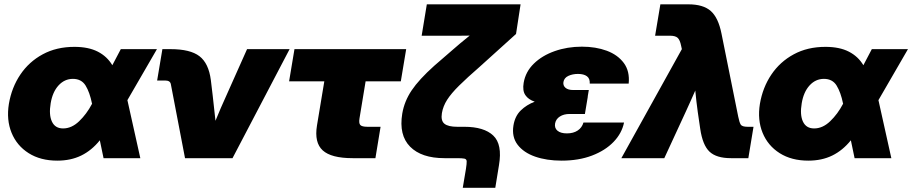

<svg xmlns="http://www.w3.org/2000/svg" viewBox="-20 -748 4314 908"><path d="M251 11.7Q171.4 11.7 115.5 -23.7Q59.6 -59.1 34.7 -120.1Q9.8 -181.2 22 -256.8Q35.2 -334.5 76.2 -395.3Q117.2 -456.1 182.1 -491.2Q247.1 -526.4 332 -526.4Q398.4 -526.4 442.6 -503.7Q486.8 -481 511.2 -439.5L551.3 -515.6H722.2L582.5 -274.4L643.6 0H469.7L452.1 -84.5Q413.6 -36.6 364.3 -12.5Q314.9 11.7 251 11.7ZM415.5 -257.3 415 -258.8Q404.3 -311.5 384.8 -343.3Q365.2 -375 324.7 -375Q285.2 -375 256.8 -344Q228.5 -313 219.7 -259.8Q210.4 -205.1 225.6 -172.9Q240.7 -140.6 278.3 -140.6Q318.8 -140.6 354.2 -174.6Q389.6 -208.5 414.6 -255.9Z M855 0 788.1 -349.1Q785.2 -367.2 761.7 -367.2H723.1L748 -515.6H786.6Q879.9 -515.6 923.3 -482.2Q966.8 -448.7 977.1 -369.6L985.8 -296.9Q989.3 -267.1 992.4 -237.1Q995.6 -207 999 -176.8Q1011.2 -207 1024.2 -237.1Q1037.1 -267.1 1050.8 -296.9L1148.4 -515.6H1349.6L1079.6 0Z M1647.9 0Q1546.4 0 1506.1 -36.9Q1465.8 -73.7 1479 -154.3L1513.7 -363.3H1347.2L1372.6 -515.6H1900.9L1875.5 -363.3H1709L1680.2 -188.5Q1676.3 -165.5 1683.8 -157Q1691.4 -148.4 1718.3 -148.4H1779.8L1755.4 0Z M2168.5 140.1 2183.6 50.3Q2187.5 24.9 2187 14.6Q2186.5 4.4 2176.3 2.2Q2166 0 2141.6 0Q2139.6 0 2138.7 0H2082Q1973.1 0 1919.4 -54.4Q1865.7 -108.9 1882.3 -210.4Q1892.1 -269 1926.8 -320.6Q1961.4 -372.1 2033.7 -437L2120.6 -512.2Q2151.9 -540 2201.2 -579.6Q2178.7 -579.1 2156.7 -579.1Q2134.8 -579.1 2112.3 -579.1Q2107.4 -579.1 2102.8 -579.1Q2098.1 -579.1 2093.3 -579.1H1974.1L1998.5 -727.5H2441.9L2420.4 -587.4L2249 -432.6Q2189 -380.4 2151.4 -343.3Q2113.8 -306.2 2094.5 -275.9Q2075.2 -245.6 2069.8 -212.9Q2064 -177.2 2081.8 -162.8Q2099.6 -148.4 2142.6 -148.4H2175.8Q2269 -148.4 2312.7 -106.9Q2356.4 -65.4 2339.8 32.7L2322.3 140.1Z M2635.7 11.7Q2565.4 11.7 2510.7 -7.3Q2456.1 -26.4 2427.7 -63.7Q2399.4 -101.1 2408.2 -154.8Q2415.5 -199.2 2442.9 -225.8Q2470.2 -252.4 2508.8 -267.1Q2478.5 -277.3 2464.4 -298.3Q2450.2 -319.3 2456.5 -356.4Q2465.3 -408.7 2504.6 -447Q2543.9 -485.4 2603.5 -506.3Q2663.1 -527.3 2731.9 -527.3Q2797.4 -527.3 2849.4 -508.1Q2901.4 -488.8 2930.2 -450Q2959 -411.1 2953.1 -352.5H2769Q2770.5 -376.5 2755.6 -387.5Q2740.7 -398.4 2713.4 -398.4Q2688 -398.4 2668 -389.2Q2647.9 -379.9 2644.5 -359.9Q2642.1 -343.3 2654.3 -332.8Q2666.5 -322.3 2690.9 -322.3H2764.6L2759.3 -291H2759.8L2746.1 -209H2673.3Q2646.5 -209 2627.7 -197Q2608.9 -185.1 2605 -163.6Q2601.6 -142.1 2616.7 -129.6Q2631.8 -117.2 2661.1 -117.2Q2691.9 -117.2 2712.2 -130.9Q2732.4 -144.5 2739.3 -168.5H2931.2Q2920.9 -117.7 2881.6 -76.9Q2842.3 -36.1 2779.5 -12.2Q2716.8 11.7 2635.7 11.7Z M2918.5 0 3204.6 -515.6 3201.2 -531.2Q3195.8 -558.6 3185.1 -568.8Q3174.3 -579.1 3148.4 -579.1H3078.1L3103 -727.5H3235.8Q3305.7 -727.5 3341.3 -696Q3377 -664.6 3392.1 -588.9L3471.2 -196.3Q3476.6 -169.4 3482.9 -158.9Q3489.3 -148.4 3516.1 -148.4H3543.5L3519 0H3437Q3367.7 0 3335.2 -31Q3302.7 -62 3291.5 -138.7L3279.8 -218.8Q3276.4 -243.7 3273.4 -269Q3270.5 -294.4 3268.1 -319.8Q3256.8 -294.4 3245.6 -269.3Q3234.4 -244.1 3222.7 -218.8L3121.6 0Z M3802.7 11.7Q3723.1 11.7 3667.2 -23.7Q3611.3 -59.1 3586.4 -120.1Q3561.5 -181.2 3573.7 -256.8Q3586.9 -334.5 3627.9 -395.3Q3668.9 -456.1 3733.9 -491.2Q3798.8 -526.4 3883.8 -526.4Q3950.2 -526.4 3994.4 -503.7Q4038.6 -481 4063 -439.5L4103 -515.6H4273.9L4134.3 -274.4L4195.3 0H4021.5L4003.9 -84.5Q3965.3 -36.6 3916 -12.5Q3866.7 11.7 3802.7 11.7ZM3967.3 -257.3 3966.8 -258.8Q3956.1 -311.5 3936.5 -343.3Q3917 -375 3876.5 -375Q3836.9 -375 3808.6 -344Q3780.3 -313 3771.5 -259.8Q3762.2 -205.1 3777.3 -172.9Q3792.5 -140.6 3830.1 -140.6Q3870.6 -140.6 3906 -174.6Q3941.4 -208.5 3966.3 -255.9Z"/></svg>

Font: Inter Display Black
Style: Italic
Weight: 900
Italic angle: -9.39999°
Designer: Rasmus Andersson
Foundry: rsms
Version: Version 4.000;git-a52131595